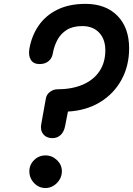

<svg xmlns="http://www.w3.org/2000/svg" viewBox="-20 -948 671 968"><path d="M244.5 -251.5Q214 -251.5 198 -271.8Q182 -292 188 -322.5L211.5 -453Q215.5 -473 233 -485.5Q250.5 -498 270.5 -498Q343.5 -498 397.8 -521.5Q452 -545 481.5 -589Q511 -633 511 -694.5Q511 -750.5 479.8 -783.5Q448.5 -816.5 394.5 -816.5Q347 -816.5 316.5 -797.2Q286 -778 269.5 -747Q253 -716 246.5 -680Q243 -655 225.2 -640Q207.5 -625 179.5 -625Q149.5 -625 136 -645.5Q122.5 -666 128 -701.5Q139.5 -768 175 -819.2Q210.5 -870.5 269.8 -899.5Q329 -928.5 411 -928.5Q513 -928.5 572 -868.5Q631 -808.5 631 -704.5Q631 -617 593.2 -547Q555.5 -477 486.2 -434Q417 -391 322.5 -385.5L308.5 -313.5Q302.5 -282.5 285.2 -267Q268 -251.5 244.5 -251.5ZM209.5 0Q175.5 0 151.8 -25.2Q128 -50.5 128 -84.5Q128 -117 151.8 -140.8Q175.5 -164.5 209.5 -164.5Q242.5 -164.5 267.2 -140.8Q292 -117 292 -84.5Q292 -62 280.5 -42.8Q269 -23.5 250.2 -11.8Q231.5 0 209.5 0Z"/></svg>

Font: Edu AU VIC WA NT Hand SemiBold
Style: Regular
Weight: 600
Version: Version 1.001